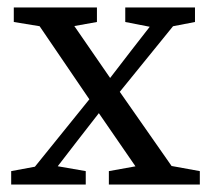

<svg xmlns="http://www.w3.org/2000/svg" viewBox="-20 -495 566 515"><path d="M10 0V-36L96 -52H118L210 -36V0ZM35 0 245 -260 280 -235H279L188 -118L97 0ZM272 0V-36L383 -56H406L516 -36V0ZM278 -220 244 -249H247L334 -362L422 -475H485ZM377 0 231 -212 52 -475H145L285 -272L475 0ZM17 -436V-475H240V-436L145 -419H121ZM316 -436V-475H503V-436L420 -420H398Z"/></svg>

Font: Source Serif 4 Variable
Style: Regular
Weight: 400
Designer: Frank Grießhammer
Foundry: Adobe
Version: Version 4.005;hotconv 1.1.0;makeotfexe 2.6.0